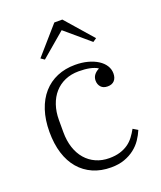

<svg xmlns="http://www.w3.org/2000/svg" viewBox="-141 -844 791 946"><g transform="rotate(-20 254.0 -371.5)"><path d="M278 12Q225 12 183 -6.5Q141 -25 111.5 -59.5Q82 -94 66.5 -143.5Q51 -193 51 -256Q51 -319 67.5 -369Q84 -419 114.5 -453.5Q145 -488 187.5 -506Q230 -524 282 -524Q318 -524 348 -516Q378 -508 400 -494Q422 -480 434 -461Q446 -442 446 -420Q446 -396 433.5 -382.5Q421 -369 398 -369Q375 -369 363 -382.5Q351 -396 351 -416Q351 -433 360.5 -445.5Q370 -458 386 -466V-468Q353 -488 288 -488Q248 -488 216 -474Q184 -460 161.5 -434.5Q139 -409 127 -373.5Q115 -338 115 -296V-232Q115 -187 127 -150.5Q139 -114 161.5 -88Q184 -62 215.5 -48Q247 -34 285 -34Q317 -34 341.5 -41.5Q366 -49 384.5 -62Q403 -75 416.5 -93Q430 -111 441 -131L466 -116Q456 -92 440.5 -69Q425 -46 402 -28Q379 -10 348.5 1Q318 12 278 12ZM133 -612 258 -755H300L425 -612L406 -599L279 -707L152 -599Z"/></g></svg>

Font: IBM Plex Serif Light
Style: Regular
Weight: 300
Designer: Mike Abbink, Paul van der Laan, Pieter van Rosmalen
Foundry: Bold Monday
Version: Version 3.001